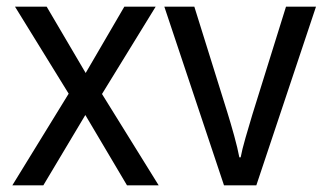

<svg xmlns="http://www.w3.org/2000/svg" viewBox="-20 -649 969 576"><path d="M186 -368 25 -629H120L237 -430L353 -629H447L286 -367L456 -93H361L236 -304L110 -93H17Z M652 -93 473 -629H563L662 -312Q672 -280 682.5 -242Q693 -204 698 -177H702Q706 -199 716.5 -235.5Q727 -272 737 -305L838 -629H928L749 -93Z"/></svg>

Font: Noto Sans Kannada UI SemiCondensed
Style: Regular
Weight: 400
Width: 4
Designer: Jelle Bosma - Monotype Design Team
Foundry: Monotype Imaging Inc.
Version: Version 2.005; ttfautohint (v1.8.4.7-5d5b)